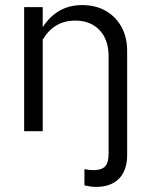

<svg xmlns="http://www.w3.org/2000/svg" viewBox="-20 -516 592 755"><path d="M357 219Q347 219 336.5 217.5Q326 216 312 213V149Q328 153 348 153Q380 153 393.5 138Q407 123 407 89V-295Q407 -360 371.5 -397.5Q336 -435 276 -435Q192 -435 148 -360V0H75V-488H148V-409Q204 -496 303 -496Q356 -496 395.5 -473.5Q435 -451 457.5 -410.5Q480 -370 480 -316V93Q480 154 448 186.5Q416 219 357 219Z"/></svg>

Font: Red Hat Text VF
Style: Regular
Weight: 400
Designer: Pentagram, MCKL
Foundry: Pentagram, MCKL
Version: Version 1.023